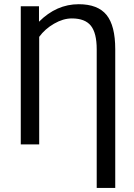

<svg xmlns="http://www.w3.org/2000/svg" viewBox="-20 -689 640 916"><path d="M441.4 207.5V-454.1Q441.4 -531.2 413.6 -566.2Q385.7 -601.1 322.8 -601.1Q281.2 -601.1 237.8 -575.9Q194.3 -550.8 167 -513.2V0H79.1V-659.2H166V-585.4Q249.5 -668.9 355.5 -668.9Q446.8 -668.9 488.3 -617.7Q529.8 -566.4 529.8 -454.1V207.5Z"/></svg>

Font: Cousine
Style: Regular
Weight: 400
Monospace: yes
Designer: Steve Matteson
Foundry: Monotype Imaging Inc.
Version: Version 1.21